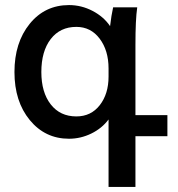

<svg xmlns="http://www.w3.org/2000/svg" viewBox="-20 -537 703 757"><path d="M408 -66Q382 -31 340 -10.5Q298 10 252 10Q158 10 97.5 -63.5Q37 -137 37 -253Q37 -369 97 -443Q157 -517 252 -517Q301 -517 345 -494Q389 -471 414 -434Q419 -477 426 -508H521Q514 -460 514 -360V-83H640V0H514V200H408ZM143 -253Q143 -173 180 -125.5Q217 -78 281 -78Q339 -78 373.5 -122.5Q408 -167 408 -235V-267Q408 -338 373 -384.5Q338 -431 281 -431Q217 -431 180 -383Q143 -335 143 -253Z"/></svg>

Font: LT Superior Semi-bold
Style: Regular
Weight: 600
Designer: Daniel Lyons
Foundry: LyonsType
Version: Version 1.0